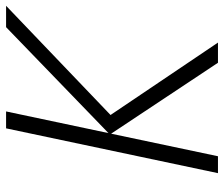

<svg xmlns="http://www.w3.org/2000/svg" viewBox="-74 -680 754 647"><g transform="rotate(-90 303.5 -357.0)"><path d="M43 0 194 -714H251L178 -369L535 -714H607L239 -362L483 0H415L176 -360L100 0Z"/></g></svg>

Font: Noto Sans Display Light
Style: Italic
Weight: 300
Italic angle: -12°
Designer: Monotype Design Team
Foundry: Monotype Imaging Inc.
Version: Version 2.003